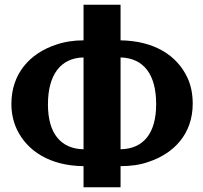

<svg xmlns="http://www.w3.org/2000/svg" viewBox="-20 -760 856 809"><path d="M28 -322C28 -283 36 -247 51 -215C94 -124 191 -61 332 -60V29H488V-60C530 -60 570 -65 606 -78C712 -113 792 -195 792 -323C792 -363 785 -401 769 -434C726 -526 630 -588 488 -590V-740H332V-590C290 -590 251 -584 214 -571C107 -535 28 -451 28 -322ZM182 -320C182 -443 234 -516 332 -518V-131C235 -133 182 -199 182 -320ZM488 -131V-518C587 -515 638 -445 638 -321C638 -200 586 -133 488 -131Z"/></svg>

Font: Aerodynamic
Style: Bd
Weight: 500
Designer: Google
Version: Version 2.000980; 2014